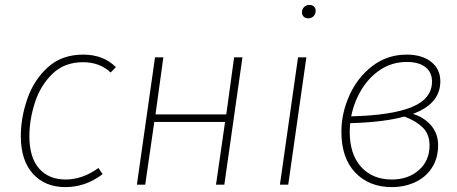

<svg xmlns="http://www.w3.org/2000/svg" viewBox="-20 -754 1866 784"><path d="M453 -480 432 -458Q387 -500 319 -500Q243 -500 194 -452.5Q145 -405 122.5 -335Q100 -265 100 -198Q100 -111 139.5 -66Q179 -21 248 -21Q317 -21 382 -68L399 -43Q330 10 247 10Q164 10 114.5 -44.5Q65 -99 65 -198Q65 -273 91.5 -350Q118 -427 175 -479Q232 -531 320 -531Q402 -531 453 -480Z M899 -256H610L573 0H539L613 -520H647L615 -287H904L936 -520H970L896 0H862Z M1157 0H1123L1197 -520H1231ZM1213 -704Q1213 -716 1221.5 -725Q1230 -734 1244 -734Q1255 -734 1262 -727.5Q1269 -721 1269 -710Q1269 -697 1260.5 -688Q1252 -679 1238 -679Q1227 -679 1220 -686Q1213 -693 1213 -704Z M1778 -422Q1778 -330 1666 -289Q1712 -275 1740.5 -241.5Q1769 -208 1769 -161Q1769 -107 1743 -68Q1717 -29 1674 -9.5Q1631 10 1580 10Q1487 10 1430.5 -49.5Q1374 -109 1374 -216Q1374 -291 1406.5 -364Q1439 -437 1500 -484Q1561 -531 1641 -531Q1703 -531 1740.5 -501.5Q1778 -472 1778 -422ZM1414 -279Q1580 -283 1662 -317Q1744 -351 1744 -421Q1744 -459 1717 -480Q1690 -501 1641 -501Q1582 -501 1535 -470.5Q1488 -440 1457 -389.5Q1426 -339 1414 -279ZM1410 -251Q1408 -227 1408 -216Q1408 -124 1454.5 -72.5Q1501 -21 1580 -21Q1647 -21 1690.5 -59.5Q1734 -98 1734 -160Q1734 -207 1705 -234.5Q1676 -262 1631 -278Q1548 -255 1410 -251Z"/></svg>

Font: FiraGO UltraLight
Style: Italic
Weight: 200
Italic angle: -8°
Designer: bBox Type GmbH
Foundry: bBox Type GmbH
Version: Version 1.001